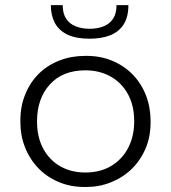

<svg xmlns="http://www.w3.org/2000/svg" viewBox="-20 -717 663 744"><path d="M314.5 7.5H306.5Q252 7.5 207 -12Q160.5 -31.5 127.5 -66.5Q94.5 -101 76.5 -147.5Q59 -192 59 -243V-251Q59 -306.5 78 -351.5Q97 -398.5 131 -432Q165 -465 211.5 -483Q257.5 -500.5 310.5 -500.5H314.5Q370 -500.5 415 -481.5Q461.5 -462 495 -427.5Q528 -393 546 -346.5Q563.5 -300.5 563.5 -247V-243Q563.5 -187.5 544.5 -142.5Q524.5 -95.5 490 -62Q455.5 -28.5 409.5 -10.5Q365 7.5 314.5 7.5ZM310.5 -48.5Q368.5 -48.5 411 -74Q453.5 -99.5 476.8 -144.2Q500 -189 500 -247Q500 -309 475.2 -353.2Q450.5 -397.5 407.8 -421Q365 -444.5 310.5 -444.5Q223 -444.5 173.2 -389.8Q123.5 -335 123.5 -247Q123.5 -185 147.8 -140.5Q172 -96 214.2 -72.2Q256.5 -48.5 310.5 -48.5ZM327.5 -567Q274.5 -567 241.2 -583Q208 -599 192.5 -628.2Q177 -657.5 177 -697H223Q223 -664.5 236.5 -644.2Q250 -624 273.8 -614.8Q297.5 -605.5 327.5 -605.5Q357.5 -605.5 381 -614.8Q404.5 -624 418 -644.2Q431.5 -664.5 431.5 -697H477.5Q477.5 -651 459 -622.2Q440.5 -593.5 406.8 -580.2Q373 -567 327.5 -567Z"/></svg>

Font: Acari Sans Neue
Style: Regular
Weight: 400
Designer: Alfredo Marco Pradil (font), Cristiano Sobral (main changes)
Foundry: Hanken Design Co. (font), Cristiano Sobral (main changes)
Version: Version 2.459;March 19, 2022;FontCreator 14.0.0.2808 64-bit;